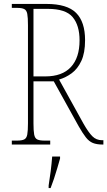

<svg xmlns="http://www.w3.org/2000/svg" viewBox="-20 -734 545 975"><path d="M40 0V-20H66Q91 -20 103 -26Q115 -32 118.5 -51Q122 -70 122 -108V-606Q122 -645 118.5 -663.5Q115 -682 103 -688Q91 -694 66 -694H40V-714H216Q321 -714 366.5 -668.5Q412 -623 412 -530Q412 -465 393 -424.5Q374 -384 344 -362Q314 -340 280 -330L404 -106Q429 -62 449 -42Q469 -22 498 -22H505V0H502Q471 0 451.5 -8Q432 -16 416 -36.5Q400 -57 380 -92L253 -321H150V-108Q150 -70 153.5 -51Q157 -32 169 -26Q181 -20 206 -20H235V0ZM210 -346Q296 -346 340 -393.5Q384 -441 384 -529Q384 -605 349 -647Q314 -689 223 -689H150V-346ZM227 208Q233 171 237.5 135Q242 99 245 61H285V71Q279 92 271 119.5Q263 147 254 174Q245 201 237 221H227Z"/></svg>

Font: Noto Serif Condensed Thin
Style: Regular
Weight: 100
Width: 3
Designer: Monotype Design Team
Foundry: Monotype Imaging Inc.
Version: Version 2.013; ttfautohint (v1.8.4.7-5d5b)